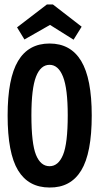

<svg xmlns="http://www.w3.org/2000/svg" viewBox="-20 -825 440 856"><path d="M201 11Q107 11 60.5 -65.5Q14 -142 14 -310Q14 -475 60.5 -553Q107 -631 201 -631Q295 -631 342 -553Q389 -475 389 -310Q389 -142 342 -65Q295 12 201 11ZM201 -84Q240 -84 261 -134.5Q282 -185 282 -311Q282 -430 261 -483Q240 -536 201 -536Q161 -536 140.5 -483Q120 -430 120 -311Q120 -185 140.5 -134.5Q161 -84 201 -84ZM89 -649 56 -703 189 -805H216L344 -706L308 -648L203 -714Z"/></svg>

Font: Inconsolata Condensed ExtraBold
Style: Regular
Weight: 800
Width: 3
Monospace: yes
Designer: Raph Levien, Cyreal, Brenton Simpson
Foundry: Raph Levien, Cyreal, Google
Version: Version 3.001; ttfautohint (v1.8.2.53-6de2)